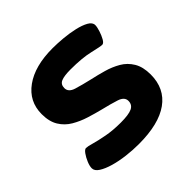

<svg xmlns="http://www.w3.org/2000/svg" viewBox="-143 -663 803 803"><g transform="rotate(-45 258.0 -261.5)"><path d="M243 8Q207 8 170 3.5Q133 -1 102 -10Q71 -19 51.5 -31.5Q32 -44 32 -60Q32 -73 39.5 -91Q47 -109 57 -123Q67 -137 75 -137Q84 -137 108.5 -130Q133 -123 170 -116Q207 -109 253 -109Q300 -109 320 -118.5Q340 -128 340 -151Q340 -174 309 -184Q278 -194 236 -204Q204 -212 170.5 -222.5Q137 -233 108 -250Q79 -267 61.5 -295.5Q44 -324 44 -368Q44 -443 105 -487Q166 -531 271 -531Q299 -531 332.5 -528Q366 -525 396.5 -518Q427 -511 446.5 -500Q466 -489 466 -473Q466 -462 460 -443Q454 -424 445.5 -409Q437 -394 428 -394Q418 -394 374 -404.5Q330 -415 261 -415Q224 -415 206 -407.5Q188 -400 188 -378Q188 -354 219 -344.5Q250 -335 293 -325Q325 -318 358.5 -308.5Q392 -299 420.5 -282.5Q449 -266 466.5 -237Q484 -208 484 -163Q484 -80 422.5 -36Q361 8 243 8Z"/></g></svg>

Font: Asap Expanded
Style: Bold
Weight: 700
Width: 7
Designer: Pablo Cosgaya
Foundry: Omnibus-Type
Version: Version 3.001; ttfautohint (v1.8.4.7-5d5b)